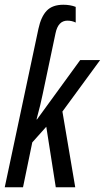

<svg xmlns="http://www.w3.org/2000/svg" viewBox="-20 -789 442 809"><path d="M77 0 116 -189 175 -255 215 0H297L243 -319L402 -536H318L136 -286H134Q143 -319 149.5 -346Q156 -373 160 -393L214 -649Q225 -702 264 -702Q283 -702 299 -694V-760Q276 -769 247 -769Q201 -769 177 -744Q153 -719 142 -668L0 0Z"/></svg>

Font: Noto Sans Display Condensed
Style: Italic
Weight: 400
Width: 3
Designer: Monotype Design team
Foundry: Monotype Imaging Inc.
Version: 1.000